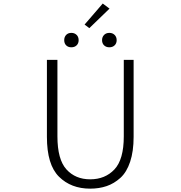

<svg xmlns="http://www.w3.org/2000/svg" viewBox="-20 -1073 1040 1105"><path d="M499 12.7Q388.7 12.7 319.3 -56.2Q250 -125 250 -285.2V-728.5H310.5V-288.1Q310.5 -155.3 362.3 -98.1Q414.1 -41 499 -41Q585 -41 638.7 -98.1Q692.4 -155.3 692.4 -288.1V-728.5H749V-285.2Q749 -202.1 729 -142.1Q709 -82 672.9 -49.3Q636.7 -16.6 593.8 -2Q550.8 12.7 499 12.7ZM420.9 -812Q409.2 -800.8 390.6 -800.8Q372.1 -800.8 360.8 -812Q349.6 -823.2 349.6 -841.8Q349.6 -860.4 360.8 -872.1Q372.1 -883.8 390.6 -883.8Q409.2 -883.8 420.9 -872.1Q432.6 -860.4 432.6 -841.8Q432.6 -823.2 420.9 -812ZM466.8 -931.6 571.3 -1052.7 610.4 -1023.4 494.1 -911.1ZM639.6 -812Q627.9 -800.8 609.4 -800.8Q590.8 -800.8 579.1 -812Q567.4 -823.2 567.4 -841.8Q567.4 -860.4 579.1 -872.1Q590.8 -883.8 609.4 -883.8Q627.9 -883.8 639.6 -872.1Q651.4 -860.4 651.4 -841.8Q651.4 -823.2 639.6 -812Z"/></svg>

Font: Gen Shin Gothic Monospace Light
Style: Regular
Weight: 300
Designer: [Source Han Sans]
Ryoko NISHIZUKA  (kana & ideographs); Paul D. Hunt (Latin, Greek & Cyrillic); Wenlong ZHANG  (bopomofo
Version: Version 1.002.20150607